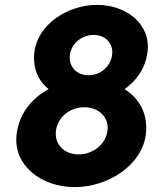

<svg xmlns="http://www.w3.org/2000/svg" viewBox="-20 -743 625 786"><path d="M209 -208C216 -263 266 -304 325 -304C384 -304 427 -263 420 -208C413 -153 362 -111 302 -111C242 -111 202 -153 209 -208ZM121 -531C113 -464 136 -413 179 -378C110 -341 58 -278 48 -193C33 -67 148 23 286 23C422 23 562 -67 577 -193C587 -278 550 -340 490 -378C539 -413 576 -464 584 -531C598 -643 499 -723 377 -723C258 -723 135 -644 121 -531ZM342 -435C294 -435 260 -471 266 -518C272 -564 314 -600 363 -600C413 -600 445 -564 439 -518C433 -471 392 -435 342 -435Z"/></svg>

Font: Bluebird
Style: SfBdObl
Weight: 700
Designer: Jasper
Foundry: Cannot Into Space Fonts
Version: Version 0.98